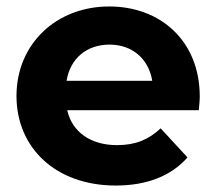

<svg xmlns="http://www.w3.org/2000/svg" viewBox="-20 -566 683 594"><path d="M598 -267C598 -440 476 -546 318 -546C154 -546 31 -430 31 -269C31 -109 152 8 338 8C435 8 510 -22 560 -79L477 -169C440 -134 399 -117 342 -117C260 -117 203 -158 188 -225H595C596 -238 598 -255 598 -267ZM319 -428C389 -428 440 -384 451 -316H186C197 -385 248 -428 319 -428Z"/></svg>

Font: Talent SemiBold
Style: Bold
Weight: 700
Designer: Mike Powis
Version: Version 1.001;hotconv 1.0.109;makeotfexe 2.5.65596